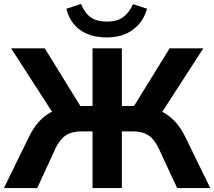

<svg xmlns="http://www.w3.org/2000/svg" viewBox="-20 -949 1081 969"><path d="M0 0 124 -254Q146 -300 173.5 -331.5Q201 -363 236.5 -382Q272 -401 317 -409L255 -366L36 -705H206L396 -397L371 -414H447V-705H595V-414H672L646 -397L836 -705H1006L787 -366L725 -409Q770 -401 805 -381.5Q840 -362 868 -330.5Q896 -299 917 -254L1041 0H874L781 -200Q759 -247 728.5 -266.5Q698 -286 651 -286H595V0H447V-286H391Q343 -286 312.5 -266Q282 -246 260 -200L168 0ZM519 -760Q460 -760 417.5 -779Q375 -798 349.5 -831Q324 -864 315 -905L389 -929Q408 -882 439 -861Q470 -840 520 -840Q571 -840 601.5 -862.5Q632 -885 651 -928L722 -905Q703 -837 650 -798.5Q597 -760 519 -760Z"/></svg>

Font: Nunito Sans 12pt ExtraBold
Style: Regular
Weight: 800
Designer: Vernon Adams
Foundry: Vernon Adams
Version: Version 3.101;gftools[0.9.27]